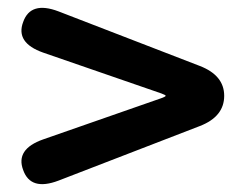

<svg xmlns="http://www.w3.org/2000/svg" viewBox="-20 -621 629 489"><path d="M129 -161Q58 -134 39 -188Q19 -241 90 -266L391 -371Q402 -375 402 -377Q402 -379 391 -383L90 -487Q19 -512 39 -565Q58 -619 129 -592L489 -453Q551 -429 551 -377Q551 -324 489 -300Z"/></svg>

Font: Resource Han Rounded KR
Style: Bold
Weight: 700
Designer: Cyano Hao (round all glyphs); Ryoko NISHIZUKA 西塚涼子 (kana, bopomofo & ideographs); Paul D. Hunt (Latin, Greek & Cyrillic)
Foundry: Cyano Hao
Version: 0.990